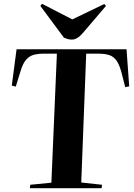

<svg xmlns="http://www.w3.org/2000/svg" viewBox="-20 -989 704 1009"><path d="M139 -18 250 -29 279 -707H210Q180 -707 157.5 -701Q135 -695 117.5 -675.5Q100 -656 88 -615L63 -534L42 -539L67 -730H645L659 -535L638 -531L621 -598Q610 -643 595 -666.5Q580 -690 557 -698.5Q534 -707 497 -707H433L407 -30L516 -18L514 0H137ZM192 -958 201 -969 360 -887 528 -968 537 -958 415 -815Q386 -781 358 -781Q345 -781 335.5 -784Q326 -787 316 -791Z"/></svg>

Font: Literata 72pt
Style: Bold Italic
Weight: 700
Italic angle: -2°
Designer: Latin by Veronika Burian and Jose Scaglione. Greek by Irene Vlachou. Cyrillic by Vera Evstafieva
Foundry: TypeTogether
Version: Version 3.002